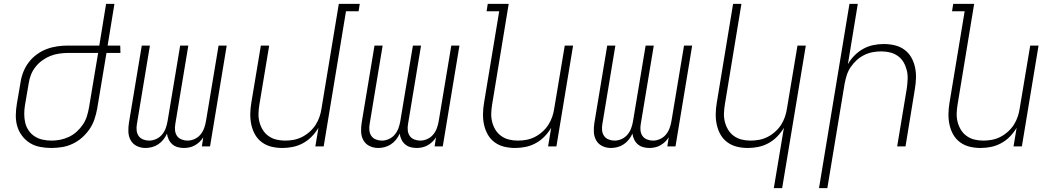

<svg xmlns="http://www.w3.org/2000/svg" viewBox="-20 -755 5440 990"><path d="M245 8Q215 8 186.5 2.5Q158 -3 134.5 -17.5Q111 -32 94 -54.5Q77 -77 69 -104Q61 -131 61.5 -161Q62 -191 67 -220L86 -331Q90 -358 100.5 -384.5Q111 -411 128.5 -434Q146 -457 170 -474.5Q194 -492 220.5 -502Q247 -512 275 -516Q303 -520 330 -520H492L527 -735H570L535 -520H600L601 -482H529L481 -194Q476 -167 467 -140Q458 -113 441.5 -89Q425 -65 403 -45.5Q381 -26 354.5 -13.5Q328 -1 300 3.5Q272 8 245 8ZM246 -30Q268 -30 291 -34.5Q314 -39 336 -49.5Q358 -60 376 -76.5Q394 -93 407.5 -113Q421 -133 428 -155.5Q435 -178 439 -201L486 -482H330Q308 -482 284.5 -478.5Q261 -475 239.5 -466.5Q218 -458 198 -443.5Q178 -429 163 -410Q148 -391 139.5 -369Q131 -347 128 -325L109 -214Q105 -191 105 -167.5Q105 -144 110 -122.5Q115 -101 127.5 -82.5Q140 -64 158.5 -52Q177 -40 199.5 -35Q222 -30 246 -30Z M730 8Q706 8 685.5 -2Q665 -12 654 -31.5Q643 -51 642 -75Q641 -99 645 -123L711 -520H753L686 -116Q683 -100 684.5 -83.5Q686 -67 694.5 -54.5Q703 -42 718 -36Q733 -30 749 -30Q767 -30 785 -38Q803 -46 815.5 -61Q828 -76 834.5 -94Q841 -112 844 -130L909 -520H951L884 -116Q881 -100 882.5 -83.5Q884 -67 892.5 -54.5Q901 -42 916 -36Q931 -30 947 -30Q965 -30 983 -38Q1001 -46 1013.5 -61Q1026 -76 1032.5 -94Q1039 -112 1042 -130L1107 -520H1149L1063 0H1021L1028 -47Q1020 -34 1009 -23.5Q998 -13 984.5 -5.5Q971 2 956.5 5Q942 8 928 8Q911 8 895.5 3.5Q880 -1 868.5 -11Q857 -21 850 -35.5Q843 -50 841 -66Q834 -50 822.5 -35.5Q811 -21 796 -11Q781 -1 764 3.5Q747 8 730 8Z M1436 8Q1407 8 1380 1.5Q1353 -5 1331 -21Q1309 -37 1295.5 -60.5Q1282 -84 1276 -111.5Q1270 -139 1270.5 -168Q1271 -197 1276 -226L1325 -520H1368L1318 -219Q1314 -196 1313 -172.5Q1312 -149 1317.5 -127Q1323 -105 1334.5 -86Q1346 -67 1364 -54Q1382 -41 1404 -35.5Q1426 -30 1450 -30Q1472 -30 1494 -34Q1516 -38 1537 -48.5Q1558 -59 1576.5 -75.5Q1595 -92 1607.5 -111.5Q1620 -131 1627.5 -153Q1635 -175 1638 -197L1727 -735H1835L1829 -697H1764L1649 0H1606L1622 -96Q1607 -71 1587 -50.5Q1567 -30 1542 -16.5Q1517 -3 1490 2.5Q1463 8 1436 8Z M1930 8Q1906 8 1885.5 -2Q1865 -12 1854 -31.5Q1843 -51 1842 -75Q1841 -99 1845 -123L1911 -520H1953L1886 -116Q1883 -100 1884.5 -83.5Q1886 -67 1894.5 -54.5Q1903 -42 1918 -36Q1933 -30 1949 -30Q1967 -30 1985 -38Q2003 -46 2015.5 -61Q2028 -76 2034.5 -94Q2041 -112 2044 -130L2109 -520H2151L2084 -116Q2081 -100 2082.5 -83.5Q2084 -67 2092.5 -54.5Q2101 -42 2116 -36Q2131 -30 2147 -30Q2165 -30 2183 -38Q2201 -46 2213.5 -61Q2226 -76 2232.5 -94Q2239 -112 2242 -130L2307 -520H2349L2263 0H2221L2228 -47Q2220 -34 2209 -23.5Q2198 -13 2184.5 -5.5Q2171 2 2156.5 5Q2142 8 2128 8Q2111 8 2095.5 3.5Q2080 -1 2068.5 -11Q2057 -21 2050 -35.5Q2043 -50 2041 -66Q2034 -50 2022.5 -35.5Q2011 -21 1996 -11Q1981 -1 1964 3.5Q1947 8 1930 8Z M2636 8Q2607 8 2580 1.5Q2553 -5 2531 -21Q2509 -37 2495.5 -60.5Q2482 -84 2476 -111.5Q2470 -139 2470.5 -168Q2471 -197 2476 -226L2554 -697H2489L2495 -735H2603L2518 -219Q2514 -196 2513 -172.5Q2512 -149 2517.5 -127Q2523 -105 2534.5 -86Q2546 -67 2564 -54Q2582 -41 2604 -35.5Q2626 -30 2650 -30Q2672 -30 2694 -34Q2716 -38 2737 -48.5Q2758 -59 2776.5 -75.5Q2795 -92 2807.5 -111.5Q2820 -131 2827.5 -153Q2835 -175 2838 -197L2892 -520H2935L2849 0H2806L2822 -96Q2807 -71 2787 -50.5Q2767 -30 2742 -16.5Q2717 -3 2690 2.5Q2663 8 2636 8Z M3130 8Q3106 8 3085.5 -2Q3065 -12 3054 -31.5Q3043 -51 3042 -75Q3041 -99 3045 -123L3111 -520H3153L3086 -116Q3083 -100 3084.5 -83.5Q3086 -67 3094.5 -54.5Q3103 -42 3118 -36Q3133 -30 3149 -30Q3167 -30 3185 -38Q3203 -46 3215.5 -61Q3228 -76 3234.5 -94Q3241 -112 3244 -130L3309 -520H3351L3284 -116Q3281 -100 3282.5 -83.5Q3284 -67 3292.5 -54.5Q3301 -42 3316 -36Q3331 -30 3347 -30Q3365 -30 3383 -38Q3401 -46 3413.5 -61Q3426 -76 3432.5 -94Q3439 -112 3442 -130L3507 -520H3549L3463 0H3421L3428 -47Q3420 -34 3409 -23.5Q3398 -13 3384.5 -5.5Q3371 2 3356.5 5Q3342 8 3328 8Q3311 8 3295.5 3.5Q3280 -1 3268.5 -11Q3257 -21 3250 -35.5Q3243 -50 3241 -66Q3234 -50 3222.5 -35.5Q3211 -21 3196 -11Q3181 -1 3164 3.5Q3147 8 3130 8Z M3970 215 4022 -96Q4007 -71 3987 -50.5Q3967 -30 3942 -16.5Q3917 -3 3890 2.5Q3863 8 3836 8Q3807 8 3780 1.5Q3753 -5 3731 -21Q3709 -37 3695.5 -60.5Q3682 -84 3676 -111.5Q3670 -139 3670.5 -168Q3671 -197 3676 -226L3760 -735H3803L3718 -219Q3714 -196 3713 -172.5Q3712 -149 3717.5 -127Q3723 -105 3734.5 -86Q3746 -67 3764 -54Q3782 -41 3804 -35.5Q3826 -30 3850 -30Q3872 -30 3894 -34Q3916 -38 3937 -48.5Q3958 -59 3976.5 -75.5Q3995 -92 4007.5 -111.5Q4020 -131 4027.5 -153Q4035 -175 4038 -197L4092 -520H4135L4013 215Z M4203 215 4360 -735H4403L4352 -424Q4366 -449 4386.5 -469.5Q4407 -490 4431.5 -503.5Q4456 -517 4483 -522.5Q4510 -528 4537 -528Q4566 -528 4593.5 -521.5Q4621 -515 4643 -499Q4665 -483 4678.5 -459.5Q4692 -436 4698 -408.5Q4704 -381 4703 -352Q4702 -323 4697 -294L4649 0H4606L4656 -301Q4659 -324 4660 -347.5Q4661 -371 4655.5 -393Q4650 -415 4639 -434Q4628 -453 4610 -466Q4592 -479 4570 -484.5Q4548 -490 4524 -490Q4502 -490 4480 -486Q4458 -482 4436.5 -471.5Q4415 -461 4397 -444.5Q4379 -428 4366 -408.5Q4353 -389 4346 -367Q4339 -345 4335 -323L4246 215Z M5036 8Q5007 8 4980 1.5Q4953 -5 4931 -21Q4909 -37 4895.5 -60.5Q4882 -84 4876 -111.5Q4870 -139 4870.5 -168Q4871 -197 4876 -226L4954 -697H4889L4895 -735H5003L4918 -219Q4914 -196 4913 -172.5Q4912 -149 4917.5 -127Q4923 -105 4934.5 -86Q4946 -67 4964 -54Q4982 -41 5004 -35.5Q5026 -30 5050 -30Q5072 -30 5094 -34Q5116 -38 5137 -48.5Q5158 -59 5176.5 -75.5Q5195 -92 5207.5 -111.5Q5220 -131 5227.5 -153Q5235 -175 5238 -197L5292 -520H5335L5249 0H5206L5222 -96Q5207 -71 5187 -50.5Q5167 -30 5142 -16.5Q5117 -3 5090 2.5Q5063 8 5036 8Z"/></svg>

Font: Iosevka Extralight Extended
Style: Italic
Weight: 200
Width: 7
Italic angle: -9°
Monospace: yes
Designer: Belleve Invis
Foundry: Belleve Invis
Version: Version 32.5.0; ttfautohint (v1.8.4)